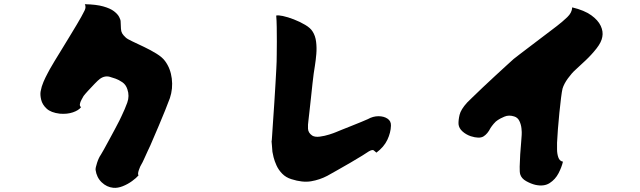

<svg xmlns="http://www.w3.org/2000/svg" viewBox="-20 -847 3040 912"><path d="M553 -745Q554 -724 554.5 -711Q555 -698 560 -689Q565 -680 577 -669Q584 -662 608.5 -650.5Q633 -639 664.5 -624Q696 -609 723.5 -592Q751 -575 764 -557Q790 -522 796 -474Q802 -426 787 -381Q779 -359 764.5 -323Q750 -287 734.5 -250.5Q719 -214 707.5 -187.5Q696 -161 694 -156Q691 -150 682 -130.5Q673 -111 664.5 -92Q656 -73 652 -67Q646 -58 639.5 -39Q633 -20 638 -14Q628 -2 607.5 13Q587 28 563 37.5Q539 47 518 45Q487 42 463 19Q439 -4 434 -40Q433 -49 441 -73.5Q449 -98 459 -112Q463 -118 473.5 -137Q484 -156 497.5 -181Q511 -206 524.5 -231Q538 -256 547 -274Q556 -292 558 -297Q573 -328 584.5 -359.5Q596 -391 585 -423Q578 -445 561 -456.5Q544 -468 528.5 -473.5Q513 -479 508 -480Q480 -491 454 -472Q446 -466 429.5 -449Q413 -432 397.5 -415Q382 -398 377 -391Q373 -384 367 -373Q361 -362 359.5 -352.5Q358 -343 365 -338Q354 -323 326.5 -313.5Q299 -304 264 -307Q222 -312 201.5 -331Q181 -350 175.5 -373.5Q170 -397 173 -413Q177 -436 186.5 -458Q196 -480 205 -496.5Q214 -513 217 -519Q224 -532 239 -556.5Q254 -581 273 -612Q292 -643 310.5 -673.5Q329 -704 344 -729Q359 -754 366 -767Q373 -780 381.5 -796.5Q390 -813 383 -827Q437 -826 470.5 -816.5Q504 -807 521.5 -793.5Q539 -780 546 -766.5Q553 -753 553 -745Z M1465 -697Q1478 -677 1481.5 -648.5Q1485 -620 1482.5 -590.5Q1480 -561 1476 -536Q1472 -511 1470 -497Q1468 -484 1464.5 -451.5Q1461 -419 1457 -381.5Q1453 -344 1449.5 -313.5Q1446 -283 1445 -274Q1442 -255 1443 -235.5Q1444 -216 1463 -203Q1476 -195 1499 -198Q1522 -201 1544 -208Q1566 -215 1575 -219Q1582 -222 1603 -230.5Q1624 -239 1649.5 -249Q1675 -259 1696.5 -268Q1718 -277 1727 -281Q1752 -295 1777.5 -295Q1803 -295 1820.5 -283.5Q1838 -272 1837 -250Q1836 -217 1820 -183Q1804 -149 1768 -122Q1761 -127 1755.5 -132.5Q1750 -138 1732 -128Q1725 -123 1701 -108Q1677 -93 1645 -74.5Q1613 -56 1583 -39Q1553 -22 1535 -12Q1499 7 1458 14Q1417 21 1364 4Q1338 -4 1320.5 -22Q1303 -40 1293.5 -61Q1284 -82 1279.5 -100Q1275 -118 1274 -126Q1273 -141 1271.5 -158Q1270 -175 1270 -175Q1271 -176 1272.5 -202.5Q1274 -229 1277 -270.5Q1280 -312 1283 -359Q1286 -406 1288.5 -448.5Q1291 -491 1292.5 -520.5Q1294 -550 1294 -555Q1294 -563 1294.5 -589Q1295 -615 1295 -649.5Q1295 -684 1294.5 -717.5Q1294 -751 1292 -773Q1300 -776 1323.5 -771Q1347 -766 1375.5 -755Q1404 -744 1429.5 -729Q1455 -714 1465 -697Z M2841 -672Q2837 -647 2814 -617.5Q2791 -588 2762.5 -561Q2734 -534 2713 -515Q2696 -500 2677.5 -474.5Q2659 -449 2652 -426Q2649 -414 2645 -382.5Q2641 -351 2637 -311Q2633 -271 2630 -232.5Q2627 -194 2626 -169Q2626 -158 2626 -137.5Q2626 -117 2632 -99.5Q2638 -82 2654 -79Q2648 -53 2633 -24Q2618 5 2591 22.5Q2564 40 2523 31Q2502 26 2479.5 13.5Q2457 1 2451 -19Q2448 -29 2448.5 -55.5Q2449 -82 2451 -114Q2453 -146 2455.5 -171.5Q2458 -197 2458 -206Q2459 -218 2457 -237Q2455 -256 2447 -272.5Q2439 -289 2422 -294Q2397 -302 2376 -293Q2355 -284 2345 -277Q2335 -271 2325 -259Q2315 -247 2310 -239Q2296 -211 2276.5 -199Q2257 -187 2216 -200Q2193 -208 2176.5 -223Q2160 -238 2158 -257Q2157 -276 2163 -301.5Q2169 -327 2199 -360Q2203 -364 2223.5 -384Q2244 -404 2273.5 -432Q2303 -460 2333.5 -488Q2364 -516 2388 -538Q2412 -560 2420 -567Q2429 -574 2449 -589.5Q2469 -605 2495 -624.5Q2521 -644 2547 -664Q2573 -684 2594.5 -700Q2616 -716 2626 -724Q2652 -744 2674.5 -765.5Q2697 -787 2698 -812Q2756 -798 2788.5 -774.5Q2821 -751 2833.5 -724Q2846 -697 2841 -672Z"/></svg>

Font: Potta One
Style: Regular
Weight: 400
Designer: 108,108go
Foundry: Font Zone 108
Version: Version 1.000